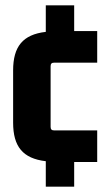

<svg xmlns="http://www.w3.org/2000/svg" viewBox="-20 -673 407 717"><path d="M343 -68V-186H183C174 -186 169 -189 169 -199V-426C169 -436 174 -439 183 -439H343V-557H257V-653H151V-554C65 -544 29 -499 29 -410V-215C29 -126 65 -81 151 -71V24H257V-68Z"/></svg>

Font: Gemini
Style: Regular
Weight: 700
Designer: Pushpananda Ekanayake, Sol Matas, Kosala Senevirathne
Foundry: Mooniak
Version: Version 1.000;PS 1.0;hotconv 1.0.86;makeotf.lib2.5.63406